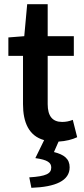

<svg xmlns="http://www.w3.org/2000/svg" viewBox="-20 -665 403 918"><path d="M130 233C246 229 313 199 313 135C313 94 286 74 238 62L260 12C295 10 326 2 349 -9L328 -92C311 -85 294 -82 277 -82C231 -82 208 -110 208 -167V-398H333V-492H208V-645H110L96 -492L20 -486V-398H90V-167C90 -80 118 -15 191 5L149 91C208 99 225 113 225 136C225 165 201 178 120 183Z"/></svg>

Font: Source Sans Pro Semibold
Style: Regular
Weight: 600
Designer: Paul D. Hunt
Foundry: Adobe Systems Incorporated
Version: Version 3.006;hotconv 1.0.111;makeotfexe 2.5.65597